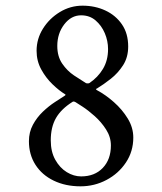

<svg xmlns="http://www.w3.org/2000/svg" viewBox="-20 -648 572 677"><path d="M271 -628Q315 -628 351.5 -611Q388 -594 410 -562Q432 -530 432 -484Q432 -446 414 -418Q396 -390 370.5 -370Q345 -350 322 -336Q315 -334 322 -330Q352 -314 381.5 -288Q411 -262 430.5 -230Q450 -198 450 -163Q450 -114 424 -75Q398 -36 355.5 -13.5Q313 9 264 9Q211 9 169.5 -11Q128 -31 105 -67Q82 -103 82 -150Q82 -182 96 -208Q110 -234 131 -254Q152 -274 173.5 -288Q195 -302 209 -311Q213 -314 209 -316Q189 -328 165.5 -350.5Q142 -373 125.5 -403Q109 -433 109 -469Q109 -511 131.5 -547Q154 -583 191 -605.5Q228 -628 271 -628ZM266 -26Q314 -26 342.5 -56Q371 -86 371 -135Q371 -165 354 -191.5Q337 -218 314 -238.5Q291 -259 271 -272Q251 -285 246 -288Q242 -290 240 -290Q237 -290 236 -289Q196 -264 177.5 -232Q159 -200 159 -153Q159 -113 175 -84.5Q191 -56 215.5 -41Q240 -26 266 -26ZM266 -594Q231 -594 206.5 -562Q182 -530 182 -486Q182 -449 199.5 -423.5Q217 -398 241 -382Q265 -366 283 -355Q285 -354 289 -354Q290 -354 290 -354Q293 -354 295 -355Q325 -375 343 -405Q361 -435 361 -475Q361 -504 349.5 -531Q338 -558 317 -576Q296 -594 266 -594Z"/></svg>

Font: Amiri
Style: Bold Italic
Weight: 700
Italic angle: 10°
Designer: Khaled Hosny
Version: Version 0.113